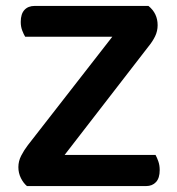

<svg xmlns="http://www.w3.org/2000/svg" viewBox="-20 -628 598 648"><path d="M74 -138 359 -504H65Q60 -512 55 -525Q50 -538 50 -554Q50 -581 62.5 -594.5Q75 -608 97 -608H481Q512 -583 512 -543Q512 -523 503.5 -505.5Q495 -488 481 -471L198 -105H505Q510 -96 514.5 -83Q519 -70 519 -54Q519 -27 506.5 -13.5Q494 0 473 0H71Q59 -10 50.5 -27Q42 -44 42 -64Q42 -84 51.5 -102.5Q61 -121 74 -138Z"/></svg>

Font: Baloo Bhaijaan 2 SemiBold
Style: Regular
Weight: 600
Designer: Sanskriti Dholi, Noopur Datye and Ek Type
Foundry: Ek Type
Version: Version 1.700